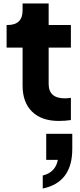

<svg xmlns="http://www.w3.org/2000/svg" viewBox="-20 -690 461 1105"><path d="M318 6Q355 6 388 1V-127Q367 -124 353 -124Q260 -124 260 -207V-416H388V-546H260V-670H110V-630Q110 -546 23 -546H18V-416H110V-197Q110 -101 164.5 -47.5Q219 6 318 6ZM226 395Q396 360 396 167V80H246V230H313Q306 267 283.5 289.5Q261 312 226 320Z"/></svg>

Font: Plus Jakarta Sans ExtraBold
Style: Regular
Weight: 800
Designer: Gumpita Rahayu
Foundry: Tokotype
Version: Version 2.004; ttfautohint (v1.8.3)